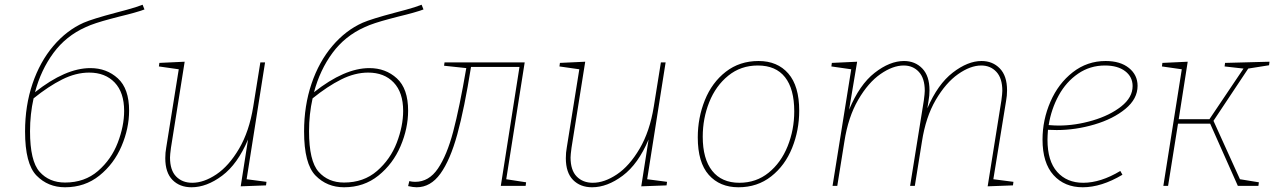

<svg xmlns="http://www.w3.org/2000/svg" viewBox="-20 -786 5390 812"><path d="M526 -318Q526 -243 494 -168Q462 -93 400.5 -43.5Q339 6 255 6Q183 6 134.5 -43.5Q86 -93 86 -230Q86 -339 117.5 -432Q149 -525 205.5 -591.5Q262 -658 334 -690Q371 -706 469 -732Q480 -735 517.5 -745Q555 -755 583 -766L591 -746Q556 -733 485 -716Q477 -714 445 -705.5Q413 -697 387 -688.5Q361 -680 342 -671Q259 -634 206 -562Q153 -490 128 -396Q257 -498 362 -498Q431 -498 478.5 -454.5Q526 -411 526 -318ZM505 -317Q505 -395 465 -437Q425 -479 357 -479Q301 -479 243 -450Q185 -421 122 -370Q107 -303 107 -231Q107 -105 147.5 -59.5Q188 -14 255 -14Q338 -14 394.5 -63Q451 -112 478 -182.5Q505 -253 505 -317Z M1023 -28 1107 -17 1105 -2 998 2 1029 -196Q985 -92 919.5 -43Q854 6 790 6Q740 6 709.5 -25Q679 -56 679 -117Q679 -141 683 -162L736 -493L652 -505L654 -520L761 -525L703 -161Q699 -131 699 -120Q699 -66 725 -39.5Q751 -13 793 -13Q842 -13 895 -48.5Q948 -84 991 -157Q1034 -230 1051 -335L1081 -522H1101Z M1706 -318Q1706 -243 1674 -168Q1642 -93 1580.5 -43.5Q1519 6 1435 6Q1363 6 1314.5 -43.5Q1266 -93 1266 -230Q1266 -339 1297.5 -432Q1329 -525 1385.5 -591.5Q1442 -658 1514 -690Q1551 -706 1649 -732Q1660 -735 1697.5 -745Q1735 -755 1763 -766L1771 -746Q1736 -733 1665 -716Q1657 -714 1625 -705.5Q1593 -697 1567 -688.5Q1541 -680 1522 -671Q1439 -634 1386 -562Q1333 -490 1308 -396Q1437 -498 1542 -498Q1611 -498 1658.5 -454.5Q1706 -411 1706 -318ZM1685 -317Q1685 -395 1645 -437Q1605 -479 1537 -479Q1481 -479 1423 -450Q1365 -421 1302 -370Q1287 -303 1287 -231Q1287 -105 1327.5 -59.5Q1368 -14 1435 -14Q1518 -14 1574.5 -63Q1631 -112 1658 -182.5Q1685 -253 1685 -317Z M2121 -28 2205 -15 2203 0H2098L2177 -503H1972Q1944 -327 1914 -218Q1884 -109 1842.5 -51.5Q1801 6 1742 6Q1728 6 1706 1L1711 -20Q1723 -17 1736 -17Q1794 -17 1832 -73Q1870 -129 1896.5 -229Q1923 -329 1952 -498L1858 -508L1860 -522H2199Z M2717 -28 2801 -17 2799 -2 2692 2 2723 -196Q2679 -92 2613.5 -43Q2548 6 2484 6Q2434 6 2403.5 -25Q2373 -56 2373 -117Q2373 -141 2377 -162L2430 -493L2346 -505L2348 -520L2455 -525L2397 -161Q2393 -131 2393 -120Q2393 -66 2419 -39.5Q2445 -13 2487 -13Q2536 -13 2589 -48.5Q2642 -84 2685 -157Q2728 -230 2745 -335L2775 -522H2795Z M3360 -318Q3360 -235 3330 -160.5Q3300 -86 3241.5 -40Q3183 6 3103 6Q3024 6 2977.5 -46.5Q2931 -99 2931 -205Q2931 -288 2961 -362.5Q2991 -437 3049.5 -482.5Q3108 -528 3188 -528Q3268 -528 3314 -475Q3360 -422 3360 -318ZM2952 -208Q2952 -114 2992 -63.5Q3032 -13 3107 -13Q3178 -13 3230.5 -55.5Q3283 -98 3311 -167.5Q3339 -237 3339 -315Q3339 -410 3300 -459.5Q3261 -509 3185 -509Q3113 -509 3060 -466Q3007 -423 2979.5 -354Q2952 -285 2952 -208Z M4181 -28 4266 -17 4264 -2 4157 2 4215 -361Q4219 -391 4219 -402Q4219 -455 4194 -482Q4169 -509 4130 -509Q4084 -509 4032 -472.5Q3980 -436 3937.5 -363.5Q3895 -291 3879 -187L3849 0H3829L3887 -361Q3891 -391 3891 -402Q3891 -455 3866 -482Q3841 -509 3802 -509Q3756 -509 3704 -473Q3652 -437 3609.5 -364Q3567 -291 3551 -187L3521 0H3501L3580 -493L3496 -505L3498 -520L3605 -525L3571 -322Q3615 -428 3679 -478Q3743 -528 3803 -528Q3850 -528 3880.5 -496.5Q3911 -465 3911 -404Q3911 -381 3907 -360L3902 -328Q3946 -430 4009.5 -479Q4073 -528 4131 -528Q4178 -528 4208.5 -496.5Q4239 -465 4239 -404Q4239 -381 4235 -360Z M4412 -237Q4410 -209 4410 -195Q4410 -105 4451 -59Q4492 -13 4561 -13Q4635 -13 4718 -63L4727 -47Q4638 6 4559 6Q4482 6 4435.5 -45.5Q4389 -97 4389 -196Q4389 -279 4422.5 -356Q4456 -433 4517 -480.5Q4578 -528 4656 -528Q4718 -528 4754.5 -498.5Q4791 -469 4791 -423Q4791 -368 4739.5 -325.5Q4688 -283 4608.5 -259.5Q4529 -236 4449 -236ZM4415 -257Q4441 -255 4457 -255Q4528 -255 4601 -276.5Q4674 -298 4722 -336Q4770 -374 4770 -422Q4770 -461 4738.5 -485Q4707 -509 4653 -509Q4590 -509 4539.5 -474.5Q4489 -440 4457.5 -382.5Q4426 -325 4415 -257Z M5347 -510 5259 -496 5112 -275 5224 -28 5304 -15 5302 0H5215L5098 -263H4962L4920 0H4900L4978 -493L4894 -505L4896 -520L5003 -525L4965 -282H5095L5239 -496L5159 -505L5161 -520L5349 -525Z"/></svg>

Font: Bitter Pro Thin
Style: Italic
Weight: 250
Italic angle: -9°
Designer: Sol Matas, and Bitter project Authors
Foundry: Sol Matas
Version: Version 1.010